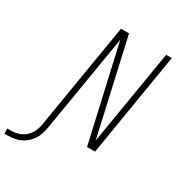

<svg xmlns="http://www.w3.org/2000/svg" viewBox="-376 -867 1089 1182"><g transform="rotate(30 168.0 -276.0)"><path d="M-164 183V147H-139Q-122 147 -104.5 144Q-87 141 -70.5 133.5Q-54 126 -39.5 113.5Q-25 101 -15 85.5Q-5 70 1 53.5Q7 37 10 19Q41 -169 72 -357.5Q103 -546 135 -735H192L228 -576L344 -61L456 -735H496L375 0H318L165 -674L50 19Q46 41 39 63Q32 85 19 104.5Q6 124 -12 140Q-30 156 -51 165.5Q-72 175 -94.5 179Q-117 183 -139 183Z"/></g></svg>

Font: Iosevka SS04 Extralight
Style: Italic
Weight: 200
Italic angle: -9°
Monospace: yes
Designer: Belleve Invis
Foundry: Belleve Invis
Version: Version 19.0.0; ttfautohint (v1.8.4)